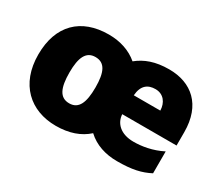

<svg xmlns="http://www.w3.org/2000/svg" viewBox="-105 -797 1190 1041"><g transform="rotate(30 490.0 -276.5)"><path d="M698 -563C611 -563 551 -540 503 -501C455 -542 392 -563 320 -563C147 -563 42 -461 42 -278C42 -93 157 10 317 10C399 10 465 -13 513 -57C562 -11 628 10 700 10C795 10 849 -3 903 -31V-168C840 -136 776 -126 725 -126C643 -126 601 -171 598 -225H938V-309C938 -479 838 -563 698 -563ZM687 -433C738 -433 766 -393 767 -345H601C606 -410 640 -433 687 -433ZM318 -421C378 -421 400 -372 400 -278C400 -183 378 -132 319 -132C259 -132 237 -183 237 -278C237 -372 260 -421 318 -421Z"/></g></svg>

Font: Noto Sans Sinhala Black
Style: Regular
Weight: 900
Designer: Jelle Bosma - Monotype Design Team
Foundry: Monotype Imaging Inc.
Version: Version 2.006